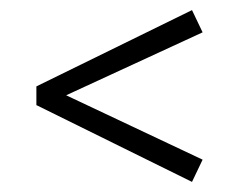

<svg xmlns="http://www.w3.org/2000/svg" viewBox="-20 -428 490 380"><path d="M360 -68 52 -220V-257L360 -408L381 -364L97 -233V-246L381 -112Z"/></svg>

Font: Yrsa Light
Style: Regular
Weight: 300
Designer: Anna Giedrys (Yrsa+Rasa design), David Brezina (Yrsa art-direction, Rasa art-direction, design)
Foundry: Rosetta Type Foundry
Version: Version 2.004